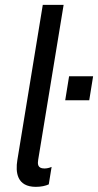

<svg xmlns="http://www.w3.org/2000/svg" viewBox="-20 -747 394 772"><path d="M124.3 4.3C145.6 4.3 164.1 0 176.1 -5.7L187.5 -76C178.3 -71.7 167.6 -69.6 158.4 -69.6C129.3 -69.6 131.4 -90.2 133.5 -104.4L235.8 -727.3H152L49.7 -103C41.9 -54.7 47.6 4.3 124.3 4.3ZM257.8 -440.3 242.2 -343.8H338.8L354.4 -440.3Z"/></svg>

Font: TID UI
Style: Italic
Weight: 400
Italic angle: -9.39999°
Designer: The TID Project Authors
Foundry: Bakken & Bæck
Version: Version 1.001;hotconv 1.0.109;makeotfexe 2.5.65596